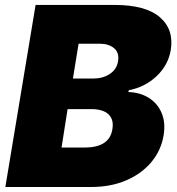

<svg xmlns="http://www.w3.org/2000/svg" viewBox="-20 -747 708 767"><path d="M1.4 0 122.2 -727.3H437.5Q562.1 -727.3 619 -677.9Q675.8 -628.6 661.9 -545.5Q651.3 -485.8 605.3 -442.5Q559.3 -399.1 494.3 -386.4L492.9 -379.3Q539.8 -377.8 574.6 -356Q609.4 -334.2 625.7 -295.6Q642 -257.1 633.5 -206Q623.6 -146.3 584.9 -99.8Q546.2 -53.3 484.4 -26.6Q422.6 0 343.8 0ZM225.9 -157.7H318.2Q418 -157.7 429 -231.5Q435.4 -269.9 413.2 -290.5Q391 -311.1 345.2 -311.1H250ZM271.3 -433.2H352.3Q390.6 -433.2 418.5 -451.5Q446.4 -469.8 451.7 -502.8Q457 -536.9 435.5 -554.7Q414.1 -572.4 377.8 -572.4H294Z"/></svg>

Font: Inter UI Black
Style: Italic
Weight: 900
Italic angle: -9.39999°
Designer: Rasmus Andersson
Foundry: rsms
Version: 3.2;8d6f07862